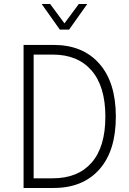

<svg xmlns="http://www.w3.org/2000/svg" viewBox="-20 -933 640 953"><path d="M97 0V-710H246Q391 -710 473 -617Q555 -524 555 -354Q555 -184 473 -92Q391 0 246 0ZM147 -48H242Q367 -48 435 -126Q503 -204 503 -354Q503 -504 434.5 -583Q366 -662 242 -662H147ZM187 -913H229L300 -817L371 -913H413L323 -786H277Z"/></svg>

Font: Geist Mono UltraLight
Style: Regular
Weight: 200
Monospace: yes
Designer: Basement.studio, Andrés Briganti, Mateo Zaragoza
Foundry: Basement.studio, Vercel, Andrés Briganti, Guido Ferreyra, Mateo Zaragoza
Version: Version 1.400; ttfautohint (v1.8.4.7-5d5b)